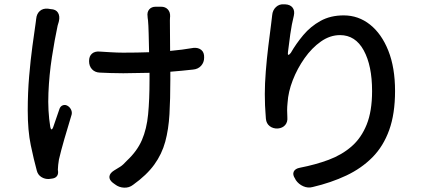

<svg xmlns="http://www.w3.org/2000/svg" viewBox="-20 -817 2040 886"><path d="M214 -775Q238 -774 247.5 -758.5Q257 -743 252 -720Q251 -715 250.5 -714Q250 -713 246 -699Q232 -634 219.5 -553Q207 -472 203.5 -388.5Q200 -305 212 -231Q214 -221 217.5 -220Q221 -219 225 -229Q239 -271 255 -316Q260 -328 271 -331.5Q282 -335 293 -328Q304 -321 309 -308.5Q314 -296 309 -283Q293 -231 277 -175.5Q261 -120 252 -81Q250 -70 248.5 -56Q247 -42 247 -34L248 -25Q249 -12 242 -3.5Q235 5 221 7L206 9Q187 10 171 0Q155 -10 150 -29Q136 -80 122 -147Q108 -214 108 -307Q108 -389 114.5 -465Q121 -541 129.5 -603.5Q138 -666 144 -707Q147 -726 146.5 -725.5Q146 -725 147 -730Q149 -753 163.5 -766Q178 -779 201 -777ZM391 -535Q391 -558 404.5 -569.5Q418 -581 440 -579Q457 -578 489.5 -576Q522 -574 548 -574Q614 -574 668 -576Q667 -621 666 -662Q665 -703 663 -723Q662 -730 661.5 -734Q661 -738 661 -741Q658 -761 668.5 -773.5Q679 -786 699 -786H723Q743 -786 754.5 -773.5Q766 -761 765 -741Q765 -740 764.5 -735Q764 -730 764 -723L765 -582Q821 -587 873 -596Q895 -598 909 -586.5Q923 -575 922 -551Q922 -529 908 -513.5Q894 -498 871 -496Q818 -490 766 -486V-447Q766 -360 762 -290Q758 -220 742.5 -163Q727 -106 692 -57.5Q657 -9 594 36Q576 50 552.5 49Q529 48 511 34L500 26Q483 12 485 -3Q487 -18 506 -30Q522 -40 534.5 -47.5Q547 -55 566 -76Q613 -120 635 -171Q657 -222 663.5 -289.5Q670 -357 670 -448V-481L549 -479Q515 -479 490 -480Q465 -481 440 -482Q418 -483 404.5 -497.5Q391 -512 391 -535Z M1296 -797Q1319 -796 1330 -782Q1341 -768 1336 -745Q1326 -705 1319.5 -659Q1313 -613 1309 -578Q1307 -565 1310.5 -564Q1314 -563 1322 -573Q1346 -615 1379.5 -655Q1413 -695 1459 -720.5Q1505 -746 1566 -746Q1634 -746 1687.5 -703.5Q1741 -661 1772 -583Q1803 -505 1803 -397Q1803 -292 1776 -217Q1749 -142 1698.5 -91Q1648 -40 1578 -7Q1508 26 1423 46Q1401 52 1379.5 42.5Q1358 33 1345 14L1342 8Q1329 -11 1335.5 -25Q1342 -39 1364 -43Q1436 -57 1496.5 -79.5Q1557 -102 1602 -141Q1647 -180 1672 -242Q1697 -304 1697 -397Q1697 -514 1658.5 -584.5Q1620 -655 1549 -655Q1503 -655 1461 -625.5Q1419 -596 1385.5 -548.5Q1352 -501 1331 -447Q1310 -393 1307 -343Q1305 -324 1305 -308.5Q1305 -293 1306 -276Q1308 -254 1296 -240Q1284 -226 1262 -224Q1240 -223 1224.5 -235Q1209 -247 1207 -269Q1206 -285 1205 -298.5Q1204 -312 1203 -331Q1202 -350 1202 -383Q1202 -430 1206.5 -487.5Q1211 -545 1218 -602.5Q1225 -660 1231 -705Q1233 -720 1234 -730Q1235 -740 1236 -747Q1238 -770 1253.5 -784.5Q1269 -799 1291 -797Z"/></svg>

Font: Chiron GoRound TC M
Style: Regular
Weight: 500
Designer: Ryoko NISHIZUKA 西塚涼子 (kana, bopomofo & ideographs); Paul D. Hunt (Latin, Greek & Cyrillic); Sandoll Communications 산돌커뮤니
Foundry: Adobe
Version: Version 1.000;hotconv 1.1.1;makeotfexe 2.6.0